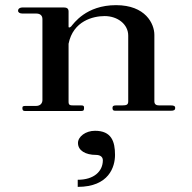

<svg xmlns="http://www.w3.org/2000/svg" viewBox="-20 -433 749 749"><path d="M283.2 296C405 296 428.7 217.8 428.7 171.3C428.7 118.8 414.9 77.2 350.5 77.2C313.9 77.2 284.2 100 284.2 124.8C284.2 154.5 313.9 171.3 354.5 171.3C368.3 171.3 381.2 177.2 381.2 192.1C381.2 235.6 346.5 268.3 283.2 268.3ZM77.2 0H297C306.9 0 307.9 -4 307.9 -11.9C307.9 -18.8 306.9 -21.8 297 -21.8H266.3C253.5 -21.8 247.5 -22.8 247.5 -35.6V-262.4C265.3 -351.5 343.6 -370.3 388.1 -370.3C438.6 -370.3 480.2 -338.6 480.2 -294.1V-37.6C480.2 -24.8 474.3 -21.8 456.4 -21.8H432.7C421.8 -21.8 418.8 -18.8 418.8 -11.9C418.8 -4 421.8 -1 428.7 -1H646.5C657.4 -1 663.4 -3 663.4 -11.9C663.4 -19.8 657.4 -21.8 646.5 -21.8H601C591.1 -21.8 582.2 -24.8 582.2 -37.6V-297C582.2 -340.6 547.5 -412.9 432.7 -412.9C314.9 -412.9 267.3 -340.6 257.4 -329.7C251.5 -324.8 248.5 -324.8 247.5 -327.7V-388.1C247.5 -401 239.6 -404 226.7 -404H68.3C57.4 -404 50.5 -399 50.5 -391.1C50.5 -384.2 57.4 -380.2 67.3 -380.2H120.8C134.7 -380.2 145.5 -374.3 145.5 -358.4V-42.6C145.5 -31.7 138.6 -19.8 120.8 -19.8H81.2C71.3 -19.8 67.3 -18.8 67.3 -11.9C67.3 -4 69.3 0 77.2 0Z"/></svg>

Font: Biblismive
Style: Regular
Weight: 400
Designer: Susan Drake
Foundry: Susan Drake
Version: Version 1.0; ttfautohint (v1.8.4.7-5d5b)